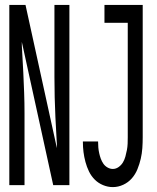

<svg xmlns="http://www.w3.org/2000/svg" viewBox="-20 -755 640 783"><path d="M18 0V-735H84L212 -151Q212 -154 212 -158Q212 -162 212 -165L206 -276Q204 -317 203 -358.5Q202 -400 202 -441V-735H263V0H197L69 -584Q69 -581 69 -577Q69 -573 69 -570L75 -459Q77 -418 78.5 -376.5Q80 -335 80 -294V0ZM440 8Q420 8 400.5 0Q381 -8 366.5 -22.5Q352 -37 343 -55.5Q334 -74 328.5 -94.5Q323 -115 320.5 -135Q318 -155 318 -176Q318 -177 318 -177.5Q318 -178 318 -178H380Q380 -178 380 -177.5Q380 -177 380 -177Q380 -165 381 -153.5Q382 -142 384.5 -130.5Q387 -119 391 -108Q395 -97 401.5 -87.5Q408 -78 418.5 -72Q429 -66 440 -66Q453 -66 464 -74Q475 -82 481.5 -93Q488 -104 491.5 -117Q495 -130 497.5 -143Q500 -156 500.5 -169Q501 -182 501 -195V-662H406V-735H562V-195Q562 -173 560.5 -151Q559 -129 554 -107.5Q549 -86 540.5 -65Q532 -44 517.5 -27.5Q503 -11 482.5 -1.5Q462 8 440 8Z"/></svg>

Font: Bmono
Style: Regular
Weight: 400
Monospace: yes
Designer: Belleve Invis
Foundry: Belleve Invis
Version: Version 11.2.2; ttfautohint (v1.8.2)